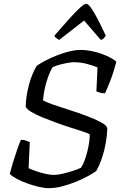

<svg xmlns="http://www.w3.org/2000/svg" viewBox="-20 -980 638 1000"><path d="M233 0Q211 0 181.5 -7Q152 -14 122.5 -24.5Q93 -35 68.5 -48Q44 -61 31 -74Q38 -102 48.5 -136.5Q59 -171 70 -202.5Q81 -234 89 -252Q103 -252 115 -248Q127 -244 135 -240L129 -104Q146 -96 169.5 -88Q193 -80 217.5 -74.5Q242 -69 261 -69Q281 -69 308 -75.5Q335 -82 361 -90.5Q387 -99 401 -106Q412 -121 420.5 -144Q429 -167 435.5 -193.5Q442 -220 445 -243.5Q448 -267 447 -281Q436 -287 408.5 -296Q381 -305 344.5 -316.5Q308 -328 270 -342Q232 -356 198 -370Q164 -384 141.5 -398Q119 -412 114 -424Q114 -449 118.5 -479Q123 -509 131 -539Q139 -569 150 -595Q161 -621 172 -638Q191 -651 219 -665.5Q247 -680 279 -692.5Q311 -705 342 -712.5Q373 -720 398 -720Q432 -720 468 -711.5Q504 -703 535.5 -689Q567 -675 586 -659Q581 -640 574 -616.5Q567 -593 558.5 -570Q550 -547 541.5 -527Q533 -507 527 -494Q512 -494 500.5 -497.5Q489 -501 482 -504L488 -629Q461 -640 429.5 -648Q398 -656 363 -656Q352 -656 332.5 -652.5Q313 -649 292 -643.5Q271 -638 254 -630Q241 -609 230.5 -579.5Q220 -550 213 -518Q206 -486 204 -457Q220 -448 257 -435Q294 -422 340.5 -407.5Q387 -393 430.5 -376.5Q474 -360 504.5 -344Q535 -328 539 -312Q538 -275 531 -235.5Q524 -196 511.5 -158.5Q499 -121 481 -89Q466 -78 438.5 -63Q411 -48 376 -33.5Q341 -19 304 -9.5Q267 0 233 0ZM288 -772Q279 -777 272 -782.5Q265 -788 263 -794Q309 -847 342 -883.5Q375 -920 397 -940Q419 -960 429 -960Q439 -960 453.5 -940Q468 -920 487.5 -883Q507 -846 531 -794Q527 -789 521.5 -782Q516 -775 505 -772L418 -873Z"/></svg>

Font: Texturina Medium 12pt Light
Style: Italic
Weight: 300
Italic angle: -11°
Version: Version 1.002